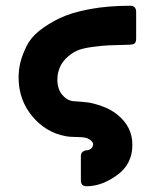

<svg xmlns="http://www.w3.org/2000/svg" viewBox="-20 -478 529 670"><path d="M44.9 -208Q44.9 -235.8 51.5 -261.5Q58.1 -287.1 72.5 -316.7Q86.9 -346.2 116.5 -370.1Q146 -394 187.5 -414.1Q229 -434.1 292.5 -446Q356 -458 436 -458Q455.1 -457 455.1 -436V-342.8Q455.1 -331.5 450 -326.7Q444.8 -321.8 426.8 -321.8Q380.9 -320.8 358.9 -319.8Q336.9 -318.8 301 -314Q265.1 -309.1 246.1 -300Q227.1 -291 209 -272.9Q190.9 -254.9 184.1 -229Q180.2 -216.8 180.2 -200.2Q180.2 -168 196.5 -147.9Q212.9 -127.9 234.9 -125Q267.1 -123 286.1 -120.6Q305.2 -118.2 335.2 -107.7Q365.2 -97.2 388.2 -79.1Q442.4 -36.1 441.9 27.8Q441.9 94.7 388.4 133.3Q335 171.9 282.2 171.9Q262.2 171.9 262.2 151.9V67.9Q262.2 56.6 268.6 51.8Q274.9 46.9 283 46.4Q291 45.9 297.6 41Q304.2 36.1 305.2 23.9L303.2 19Q294.4 6.8 281.2 3.4Q268.1 0 245.6 0Q223.1 0 208 -2.9Q139.2 -16.1 92 -73Q44.9 -129.9 44.9 -208Z"/></svg>

Font: CMU Sans Serif
Style: Bold
Weight: 700
Version: Version 0.7.0